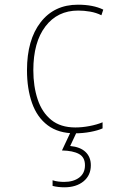

<svg xmlns="http://www.w3.org/2000/svg" viewBox="-20 -558 540 818"><path d="M299 10Q229 10 183.5 -24Q138 -58 116.5 -119Q95 -180 95 -259Q95 -388 153 -463Q211 -538 312 -538Q377 -538 420 -517L412 -493Q390 -504 364 -508.5Q338 -513 313 -513Q225 -513 173.5 -445.5Q122 -378 122 -259Q122 -190 140.5 -134.5Q159 -79 198.5 -47Q238 -15 301 -15Q330 -15 361.5 -21Q393 -27 417 -37V-11Q397 -2 365 4Q333 10 299 10ZM254 240Q242 240 228.5 238.5Q215 237 204 234V210Q216 214 229 215.5Q242 217 253 217Q293 217 317.5 198.5Q342 180 342 146Q342 112 316.5 98Q291 84 244 83L283 0H309L279 64Q322 68 344.5 89.5Q367 111 367 146Q367 189 336 214.5Q305 240 254 240Z"/></svg>

Font: Noto Sans Mono ExtraCondensed Thin
Style: Regular
Weight: 100
Width: 2
Designer: Monotype Design Team
Foundry: Monotype Imaging Inc.
Version: Version 2.014; ttfautohint (v1.8.4.7-5d5b)